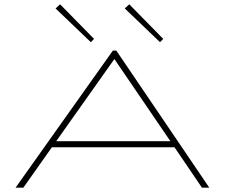

<svg xmlns="http://www.w3.org/2000/svg" viewBox="-20 -868 1040 888"><path d="M914 0 787 -187H220L88 0H52L502 -634H518L948 0ZM509 -595 240 -215H768ZM400 -673 237 -829 258 -848 415 -688ZM720 -673 557 -829 578 -848 735 -688Z"/></svg>

Font: Inconsolata UltraExpanded ExtraLight
Style: Regular
Weight: 200
Width: 9
Monospace: yes
Designer: Raph Levien, Cyreal, Brenton Simpson
Foundry: Raph Levien, Cyreal, Google
Version: Version 3.001; ttfautohint (v1.8.2.53-6de2)